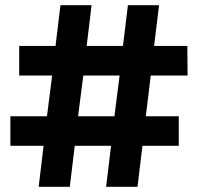

<svg xmlns="http://www.w3.org/2000/svg" viewBox="-20 -720 763 740"><path d="M129 0 148 -158H20V-272H161L181 -429H54V-543H194L213 -700H333L314 -543H454L473 -700H593L574 -543H702L703 -429H561L542 -272H669V-158H529L510 0H389L408 -158H268L249 0ZM281 -272H421L441 -429H301Z"/></svg>

Font: MuseoModerno SemiBold
Style: Bold
Weight: 700
Version: Version 1.001